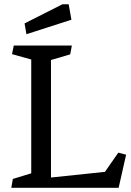

<svg xmlns="http://www.w3.org/2000/svg" viewBox="-20 -892 622 912"><path d="M542 -167 579.1 -157.2 543.5 0H33.7L41 -42L128.4 -68.8V-609.4L37.1 -634.8L45.4 -675.8H321.3L313.5 -633.8L222.2 -606.9V-48.8L478.5 -75.7ZM96.7 -780.8 276.4 -871.6H306.2L319.3 -798.3L105.5 -729.5Z"/></svg>

Font: Vesper Libre
Style: Regular
Weight: 400
Designer: Robert Keller & Kimya Gandhi
Foundry: Mota Italic
Version: Version 1.058